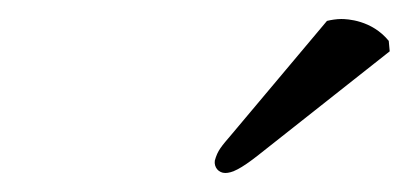

<svg xmlns="http://www.w3.org/2000/svg" viewBox="-20 -725 430 202"><path d="M324 -703 224 -584C213 -571 209 -567 206 -556C205 -549 210 -543 217 -543C224 -543 233 -547 252 -562L390 -671L389 -682C371 -704 345 -705 339 -705C334 -705 328 -704 324 -703Z"/></svg>

Font: Libertinus Sans
Style: Italic
Weight: 400
Italic angle: -12°
Designer: Philipp H. Poll, Khaled Hosny
Foundry: Caleb Maclennan
Version: Version 7.050;RELEASE